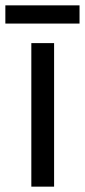

<svg xmlns="http://www.w3.org/2000/svg" viewBox="-39 -697 317 717"><path d="M163 0H78V-536H163ZM258 -677V-609H-19V-677Z"/></svg>

Font: Noto Sans Hebrew SemiCondensed
Style: Regular
Weight: 400
Width: 4
Designer: Monotype Design Team
Foundry: Monotype Imaging Inc.
Version: Version 2.003